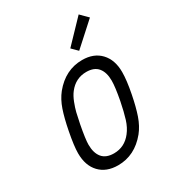

<svg xmlns="http://www.w3.org/2000/svg" viewBox="-219 -1067 1106 1208"><g transform="rotate(-30 333.5 -462.5)"><path d="M281.9 10.4Q197.3 10.4 148.8 -40.7Q100.3 -91.8 100.3 -181Q100.3 -233.1 119.8 -333.3Q136.1 -417.3 155.6 -474.3Q175.1 -531.2 208.3 -572.9Q293.6 -677.1 415.4 -677.1Q499.3 -677.1 547.9 -625.7Q596.4 -574.2 596.4 -485.7Q596.4 -426.4 578.1 -333.3Q561.8 -250 542 -192.7Q522.1 -135.4 488.9 -93.8Q403.6 10.4 281.9 10.4ZM512.4 -471.4Q512.4 -531.9 485 -565.4Q457.7 -599 400.4 -599Q322.9 -599 273.4 -535.2Q254.6 -511.1 240.6 -474.9Q226.6 -438.8 219.7 -410.5Q212.9 -382.2 203.1 -333.3Q184.2 -233.7 184.2 -195.3Q184.2 -134.8 211.9 -101.2Q239.6 -67.7 296.9 -67.7Q374.3 -67.7 423.8 -131.5Q450.5 -165.4 465.5 -213.2Q480.5 -261.1 494.8 -333.3Q512.4 -426.4 512.4 -471.4ZM540.4 -936.2 592.4 -884.1 429 -736.3 388 -777.3Z"/></g></svg>

Font: Monoid
Style: Italic
Weight: 400
Width: 4
Italic angle: -11°
Monospace: yes
Version: Version 0.61